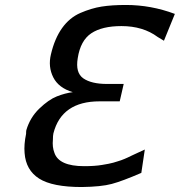

<svg xmlns="http://www.w3.org/2000/svg" viewBox="-20 -733 724 773"><path d="M85 -194Q85 -204 86 -209Q101 -260 138.5 -296Q176 -332 209 -345Q242 -358 273 -362Q216 -379 194.5 -421.5Q173 -464 185 -514Q200 -578 230 -620Q260 -662 304 -681Q348 -700 389 -706.5Q430 -713 487 -713Q588 -713 684 -677L640 -569L615 -584Q556 -628 469 -628Q391 -628 347.5 -599Q304 -570 293 -499Q283 -440 315.5 -417.5Q348 -395 411 -395H478L462 -325H381Q228 -325 195 -196Q193 -187 193 -171Q190 -141 199 -118Q217 -64 319 -64Q362 -64 391 -69Q405 -71 416.5 -73.5Q428 -76 436 -78Q444 -80 454 -83.5Q464 -87 468 -88Q472 -89 482 -93.5Q492 -98 494.5 -99Q497 -100 509 -106Q521 -112 524 -113L563 -131L549 -37Q473 -4 430 7.5Q387 19 309 20Q191 20 137.5 -14Q84 -48 79 -117Q76 -151 85 -194Z"/></svg>

Font: Coval
Style: Medium Italic
Weight: 500
Foundry: Context Ltd
Version: Version 001.000